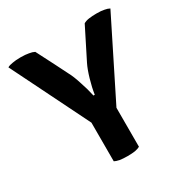

<svg xmlns="http://www.w3.org/2000/svg" viewBox="-165 -851 959 992"><g transform="rotate(-30 314.5 -355.5)"><path d="M239.3 -239.3Q239.3 -181.6 239.3 -8.8Q250 -2.9 269.5 1Q289.1 3.9 315.4 3.9Q341.8 3.9 360.4 1Q379.9 -2.9 389.6 -8.8Q389.6 -85.9 389.6 -241.2Q447.3 -356.4 619.1 -701.2Q607.4 -708 589.8 -710.9Q572.3 -714.8 543.9 -714.8Q517.6 -714.8 498 -711.9Q478.5 -709 465.8 -701.2Q435.5 -640.6 374 -518.6Q359.4 -489.3 345.7 -442.4Q332 -395.5 326.2 -355.5Q323.2 -355.5 318.4 -355.5Q309.6 -397.5 293.9 -443.4Q279.3 -490.2 263.7 -518.6Q233.4 -580.1 170.9 -701.2Q158.2 -708 138.7 -710.9Q119.1 -714.8 90.8 -714.8Q61.5 -714.8 42 -710.9Q21.5 -708 10.7 -701.2Q86.9 -546.9 239.3 -239.3Z"/></g></svg>

Font: cl
Style: Bold
Weight: 400
Designer: Mitja Miklavcic
Version: Version 7.504; 2011; Build 1021